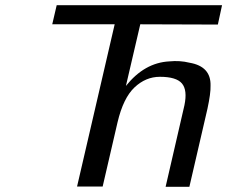

<svg xmlns="http://www.w3.org/2000/svg" viewBox="-20 -714 870 735"><path d="M180 -621 197 -694H830L814 -620L517 -621L462 -385Q533 -474 628 -479Q669 -483 705 -474Q788 -460 786 -386Q787 -357 774 -297L705 1H614L686 -311Q698 -369 676.5 -394.5Q655 -420 592 -420Q538 -420 495 -379.5Q452 -339 430 -246L373 0H275L419 -621Z"/></svg>

Font: Coval
Style: Book Italic
Weight: 350
Foundry: Context Ltd
Version: Version 001.000